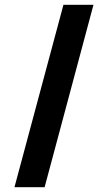

<svg xmlns="http://www.w3.org/2000/svg" viewBox="-20 -720 448 796"><path d="M367.5 -700 165 56H40L243 -700Z"/></svg>

Font: Urbanist
Style: Bold
Weight: 700
Designer: Corey Hu
Foundry: Corey Hu
Version: Version 1.330; ttfautohint (v1.8.4.7-5d5b)